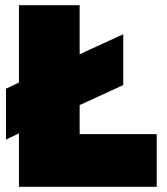

<svg xmlns="http://www.w3.org/2000/svg" viewBox="-20 -720 644 740"><path d="M3 -182V-378L53 -402V-700H287V-511L455 -588V-392L287 -315V-203H584V0H53V-206Z"/></svg>

Font: Georama ExtraCondensed Thin Black
Style: Regular
Weight: 900
Version: Version 1.001